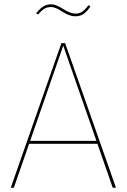

<svg xmlns="http://www.w3.org/2000/svg" viewBox="-20 -884 597 904"><path d="M335.1 -807.3C364.1 -807.3 384.4 -820.4 405.8 -854.3L396.6 -859.6C375.7 -831 360.1 -820 335.1 -820C315.6 -820 298 -829.1 280.1 -840C260.3 -852.4 241 -863.6 220 -863.6C191.8 -863.6 172.1 -849.1 150 -821.1L159.3 -815.8C180.4 -840.3 195.8 -850.8 220 -850.8C237.8 -850.8 254.1 -841.4 272.1 -830C290.6 -818.1 311.6 -807.3 335.1 -807.3ZM510.8 0H526.1L286.6 -680.9H269.1L30.7 0H45.1L117.1 -207H438.8ZM121.9 -220.6 277.8 -669 434 -220.6Z"/></svg>

Font: Fira Sans Hair
Style: Regular
Weight: 100
Designer: bBox Type GmbH & Carrois Corporate GbR & Edenspiekermann AG
Foundry: bBox Type GmbH & Carrois Corporate GbR & Edenspiekermann AG
Version: Version 4.300;PS 004.300;hotconv 1.0.88;makeotf.lib2.5.64775